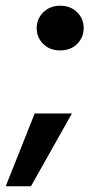

<svg xmlns="http://www.w3.org/2000/svg" viewBox="-55 -533 337 670"><path d="M155 -357Q119 -357 96 -379.5Q73 -402 73 -435Q73 -467 96 -490Q119 -513 155 -513Q191 -513 214 -490.5Q237 -468 237 -435Q237 -402 214 -379.5Q191 -357 155 -357ZM-35 117 66 -137H196L53 117Z"/></svg>

Font: DM Sans 18pt
Style: Bold Italic
Weight: 700
Italic angle: -10°
Designer: Colophon Foundry, Jonny Pinhorn
Foundry: Colophon Foundry
Version: Version 4.004;gftools[0.9.30]